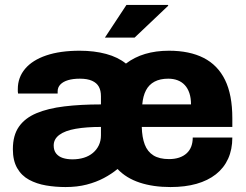

<svg xmlns="http://www.w3.org/2000/svg" viewBox="-20 -744 996 776"><path d="M245 12Q204 12 166 5.5Q128 -1 97.5 -17.5Q67 -34 49.5 -64.5Q32 -95 32 -141Q32 -197 56.5 -232Q81 -267 127.5 -286.5Q174 -306 240 -314Q306 -322 388 -322V-355Q388 -378 379.5 -393.5Q371 -409 352 -417.5Q333 -426 303 -426Q275 -426 255 -420Q235 -414 224 -402.5Q213 -391 213 -375V-366H53Q52 -371 52 -374.5Q52 -378 52 -384Q52 -431 81.5 -466Q111 -501 167 -520Q223 -539 302 -539Q361 -539 409 -526Q457 -513 489 -487Q523 -513 566.5 -526Q610 -539 663 -539Q746 -539 803 -510Q860 -481 889.5 -421Q919 -361 919 -266V-231H553Q554 -189 565 -160Q576 -131 600 -116Q624 -101 663 -101Q686 -101 704 -107Q722 -113 734.5 -124.5Q747 -136 753 -152Q759 -168 759 -188H919Q919 -140 902 -102.5Q885 -65 852.5 -39.5Q820 -14 774 -1Q728 12 669 12Q599 12 544.5 -6Q490 -24 455 -61Q431 -41 400 -24.5Q369 -8 330.5 2Q292 12 245 12ZM273 -100Q298 -100 319 -106.5Q340 -113 355.5 -126Q371 -139 379.5 -157Q388 -175 388 -197V-231Q329 -231 286 -223.5Q243 -216 220 -199Q197 -182 197 -156Q197 -136 207 -123.5Q217 -111 234 -105.5Q251 -100 273 -100ZM555 -322H752Q752 -348 745.5 -367.5Q739 -387 727 -400Q715 -413 698 -419.5Q681 -426 660 -426Q627 -426 604.5 -414Q582 -402 570 -379Q558 -356 555 -322ZM404 -592 491 -724H659L660 -721L524 -592Z"/></svg>

Font: Archivo SemiBold ExtraBold
Style: Regular
Weight: 800
Version: Version 2.001